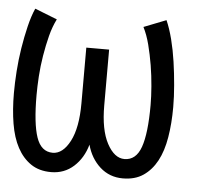

<svg xmlns="http://www.w3.org/2000/svg" viewBox="-48 -509 636 565"><g transform="rotate(5 269.5 -226.5)"><path d="M228 -79.1Q216.8 -39.1 189 -13.9Q161.1 11.2 122.1 11.2Q86.9 11.2 62.5 -5.4Q38.1 -22 22.5 -51Q6.8 -80.1 0 -121.1Q-6.8 -162.1 -6.8 -210.9Q-6.8 -241.2 -4.4 -275.6Q-2 -310.1 3.4 -344Q8.8 -377.9 16.4 -409.4Q23.9 -440.9 34.2 -463.9L100.1 -438Q88.9 -416 81.5 -387.5Q74.2 -358.9 69.1 -327.9Q64 -296.9 62 -266.4Q60.1 -235.8 60.1 -210.9Q60.1 -127 74 -86.4Q87.9 -45.9 122.1 -45.9Q151.9 -45.9 172.9 -85.9Q193.8 -126 193.8 -198.2V-362.8H261.2V-198.2Q261.2 -126 282.7 -85.9Q304.2 -45.9 334 -45.9Q368.2 -45.9 382.6 -86.4Q397 -127 397 -210.9Q397 -235.8 394.5 -266.4Q392.1 -296.9 387 -327.9Q381.8 -358.9 374.5 -387.5Q367.2 -416 356 -438L421.9 -463.9Q432.1 -440.9 440.2 -409.4Q448.2 -377.9 453.1 -344Q458 -310.1 460.9 -275.6Q463.9 -241.2 463.9 -210.9Q463.9 -162.1 457 -121.1Q450.2 -80.1 434.6 -51Q418.9 -22 394.5 -5.4Q370.1 11.2 334 11.2Q294.9 11.2 266.8 -13.9Q238.8 -39.1 228 -79.1Z"/></g></svg>

Font: Anonymous Pro
Style: Regular
Weight: 400
Monospace: yes
Designer: Mark Simonson
Version: Version 1.003